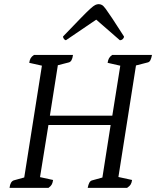

<svg xmlns="http://www.w3.org/2000/svg" viewBox="-20 -906 753 926"><path d="M26 0Q28 -16 33 -24.5Q38 -33 46 -36L111 -54L95 -38L184 -601L197 -586L121 -603Q123 -617 128 -625.5Q133 -634 144 -641H332Q330 -625 325 -616Q320 -607 312 -605L242 -587L261 -604L219 -338L213 -348H529L520 -338L562 -601L574 -586L499 -603Q501 -617 506 -625.5Q511 -634 521 -641H713Q710 -625 705.5 -616Q701 -607 693 -605L623 -587L638 -604L549 -39L539 -55L617 -38Q615 -24 610 -16Q605 -8 593 0H403Q406 -16 411 -25Q416 -34 424 -36L489 -54L472 -38L515 -312L522 -303H206L215 -312L171 -39L158 -55L236 -38Q234 -24 229.5 -16Q225 -8 214 0ZM456 -886Q464 -886 471.5 -882Q479 -878 490 -863Q501 -848 522 -816.5Q543 -785 578 -730Q578 -723 572 -717.5Q566 -712 558 -712L434 -820H457L298 -712Q294 -712 289 -717.5Q284 -723 284 -730Q337 -785 367.5 -816.5Q398 -848 414.5 -863Q431 -878 439.5 -882Q448 -886 456 -886Z"/></svg>

Font: Petrona
Style: Italic
Weight: 400
Italic angle: -9°
Designer: Ringo R. Seeber
Foundry: Ringo R. Seeber
Version: Version 2.001; ttfautohint (v1.8.3)